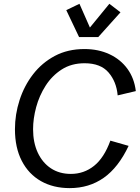

<svg xmlns="http://www.w3.org/2000/svg" viewBox="-20 -971 729 1003"><path d="M344.2 11.7Q258.3 11.7 193.8 -24.9Q129.4 -61.5 93.8 -130.6Q58.1 -199.7 58.1 -295.9Q58.1 -373.5 82.3 -448.2Q106.4 -522.9 152.8 -583Q199.2 -643.1 266.6 -679Q334 -714.8 420.9 -714.8Q494.1 -714.8 552 -687.7Q609.9 -660.6 645.8 -611.3Q681.6 -562 689.5 -495.1L594.7 -472.7Q588.4 -544.4 546.9 -592.5Q505.4 -640.6 421.9 -640.6Q353 -640.6 302.2 -607.9Q251.5 -575.2 218.3 -523.2Q185.1 -471.2 168.9 -411.1Q152.8 -351.1 152.8 -295.9Q152.8 -226.6 177.2 -173.8Q201.7 -121.1 245.8 -91.8Q290 -62.5 350.1 -62.5Q418.5 -62.5 471.2 -104.5Q523.9 -146.5 556.6 -236.3L651.9 -209Q598.6 -96.2 522 -42.2Q445.3 11.7 344.2 11.7ZM551.3 -951.2 609.4 -906.7 493.2 -777.3H393.1L326.2 -918L395 -951.2L449.7 -827.1Z"/></svg>

Font: Schibsted Grotesk
Style: Italic
Weight: 400
Italic angle: -12°
Designer: Bakken & Baeck AS, Henrik Kongsvoll
Foundry: Schibsted ASA
Version: Version 1.100; ttfautohint (v1.8.4.7-5d5b);gftools[0.9.25]